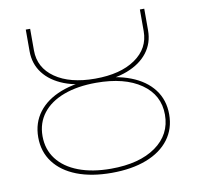

<svg xmlns="http://www.w3.org/2000/svg" viewBox="-79 -781 886 865"><g transform="rotate(-10 364.5 -348.5)"><path d="M364 3Q272 3 205 -23Q138 -49 101.5 -97.5Q65 -146 65 -212Q65 -278 101.5 -326Q138 -374 205 -400Q272 -426 364 -426Q456 -426 523.5 -400Q591 -374 627.5 -326Q664 -278 664 -212Q664 -146 627.5 -97.5Q591 -49 523.5 -23Q456 3 364 3ZM364 -16Q494 -16 569.5 -69.5Q645 -123 645 -214Q645 -304 569.5 -356.5Q494 -409 364 -409Q279 -409 216 -385.5Q153 -362 119 -318Q85 -274 85 -214Q85 -153 119 -108.5Q153 -64 216 -40Q279 -16 364 -16ZM364 -410Q281 -410 220.5 -433.5Q160 -457 127 -500Q94 -543 94 -601V-700H114V-601Q114 -522 181.5 -475Q249 -428 364 -428Q480 -428 548 -475Q616 -522 616 -601V-700H636V-601Q636 -543 603 -500Q570 -457 509 -433.5Q448 -410 364 -410Z"/></g></svg>

Font: Montserrat Thin
Style: Regular
Weight: 100
Designer: Julieta Ulanovsky
Foundry: Julieta Ulanovsky
Version: Version 9.000